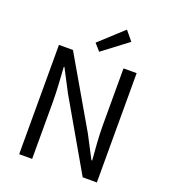

<svg xmlns="http://www.w3.org/2000/svg" viewBox="-170 -1090 1062 1210"><g transform="rotate(20 361.5 -485.0)"><path d="M101 0H188V-385C188 -462 181 -540 177 -614H181L260 -463L527 0H622V-733H534V-352C534 -276 541 -193 547 -120H542L463 -271L195 -733H101ZM354 -779 523 -907 471 -970 313 -825Z"/></g></svg>

Font: Noto Sans Mono CJK SC
Style: Regular
Weight: 400
Designer: Ryoko NISHIZUKA 西塚涼子 (kana, bopomofo & ideographs); Paul D. Hunt (Latin, Greek & Cyrillic); Sandoll Communications 산돌커뮤니
Foundry: Adobe
Version: Version 2.004;hotconv 1.0.118;makeotfexe 2.5.65603